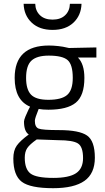

<svg xmlns="http://www.w3.org/2000/svg" viewBox="-20 -749 552 1008"><path d="M259 239Q139 239 94.5 205.5Q50 172 50 83Q50 41 68 15.5Q86 -10 131 -43Q106 -59 106 -111Q106 -119 114 -138.5Q122 -158 130 -174L138 -189Q57 -223 57 -340Q57 -510 237 -510Q260 -510 286.5 -507Q313 -504 328 -500L342 -497L486 -500V-447H389Q423 -413 423 -340Q423 -247 378 -210Q333 -173 234 -173Q205 -173 183 -177Q163 -128 163 -115Q163 -82 182.5 -74Q202 -66 290 -66Q396 -66 437 -37.5Q478 -9 478 79Q478 162 423.5 200.5Q369 239 259 239ZM286 -13 173 -17Q136 9 123 28.5Q110 48 110 79Q110 139 140 162Q170 185 260 185Q342 185 379 160.5Q416 136 416 81Q416 21 389 4Q362 -13 286 -13ZM234 -225Q303 -225 332.5 -250.5Q362 -276 362 -340Q362 -410 335 -433.5Q308 -457 236 -457Q174 -457 145.5 -431Q117 -405 117 -340Q117 -279 143 -252Q169 -225 234 -225ZM104 -729H165Q166 -692 190 -669Q214 -646 256 -646Q298 -646 322 -669Q346 -692 347 -729H408Q406 -668 365.5 -630Q325 -592 256 -592Q187 -592 146.5 -630Q106 -668 104 -729Z"/></svg>

Font: TitilliumText22L Lt
Style: Thin
Weight: 300
Designer: Campivisivi
Foundry: Campivisivi
Version: 1.000